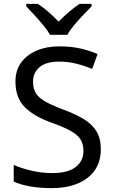

<svg xmlns="http://www.w3.org/2000/svg" viewBox="-20 -964 589 994"><path d="M502 -191Q502 -96 433 -43Q364 10 247 10Q187 10 136 1Q85 -8 51 -24V-110Q87 -94 140.5 -81Q194 -68 251 -68Q331 -68 371.5 -99Q412 -130 412 -183Q412 -218 397 -242Q382 -266 345.5 -286.5Q309 -307 244 -330Q153 -363 106.5 -411Q60 -459 60 -542Q60 -599 89 -639.5Q118 -680 169.5 -702Q221 -724 288 -724Q347 -724 396 -713Q445 -702 485 -684L457 -607Q420 -623 376.5 -634Q333 -645 286 -645Q219 -645 185 -616.5Q151 -588 151 -541Q151 -505 166 -481Q181 -457 215 -438Q249 -419 307 -397Q370 -374 413.5 -347.5Q457 -321 479.5 -284Q502 -247 502 -191ZM239 -784Q226 -807 204 -833.5Q182 -860 158 -886Q134 -912 116 -931V-944H176Q202 -927 230 -903Q258 -879 283 -852Q310 -879 338 -903Q366 -927 392 -944H454V-931Q435 -912 410.5 -886Q386 -860 363.5 -833.5Q341 -807 329 -784Z"/></svg>

Font: Noto Sans Inscriptional Pahlavi
Style: Regular
Weight: 400
Designer: Monotype Design Team
Foundry: Monotype Imaging Inc.
Version: Version 2.003; ttfautohint (v1.8.4.7-5d5b)